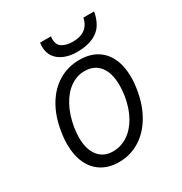

<svg xmlns="http://www.w3.org/2000/svg" viewBox="-173 -867 947 1000"><g transform="rotate(-30 300.0 -367.5)"><path d="M67 -210Q67 -246 73.5 -283.5Q86.5 -368 123.5 -430.5Q160.5 -493 216.5 -526.5Q272.5 -560 341.5 -560Q401.5 -560 444 -534.5Q486.5 -509 508.8 -461.2Q531 -413.5 531 -348Q531 -312 524.5 -274.5Q511 -190 473.5 -126.8Q436 -63.5 380 -29.2Q324 5 256.5 5Q197.5 5 154.8 -21Q112 -47 89.5 -95.5Q67 -144 67 -210ZM452.5 -278.5Q457.5 -310.5 457.5 -341Q457.5 -415 425.5 -455.5Q393.5 -496 335 -496Q289.5 -496 250 -468.5Q210.5 -441 182.5 -389.5Q154.5 -338 143 -268.5Q138 -233.5 138 -210Q138 -138.5 169.5 -98.8Q201 -59 256.5 -59Q304.5 -59 345 -85.5Q385.5 -112 413.5 -161.8Q441.5 -211.5 452.5 -278.5ZM208 -716Q208 -728.5 210 -740H275.5Q274 -731 274 -723.5Q274 -688 298.8 -673.2Q323.5 -658.5 361.5 -658.5Q453 -658.5 470.5 -740H535Q521 -664.5 475.5 -632.8Q430 -601 352.5 -601Q312.5 -601 279.5 -614Q246.5 -627 227.2 -653Q208 -679 208 -716Z"/></g></svg>

Font: JuliaMono Light
Style: Italic
Weight: 300
Italic angle: -9°
Monospace: yes
Designer: cormullion
Foundry: corm
Version: Version 0.054; ttfautohint (v1.8.4)